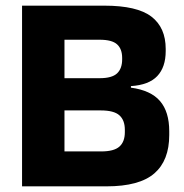

<svg xmlns="http://www.w3.org/2000/svg" viewBox="-20 -659 650 679"><path d="M357 0H169.5V-123.5H338Q383 -123.5 402.2 -140.5Q421.5 -157.5 421.5 -191.5V-200Q421.5 -234 402.2 -251.2Q383 -268.5 336.5 -268.5H167V-382.5H332.5Q376 -382.5 394 -399.5Q412 -416.5 412 -449V-454Q412 -486 394 -502.2Q376 -518.5 332.5 -518.5H166.5V-639H349Q465 -639 515.5 -600.2Q566 -561.5 566 -486V-478.5Q566 -421.5 536.2 -390Q506.5 -358.5 443 -354.5V-349Q513.5 -339.5 546 -301.5Q578.5 -263.5 578.5 -195V-181.5Q578.5 -91.5 525.8 -45.8Q473 0 357 0ZM208 0H58V-639H208Z"/></svg>

Font: Anek Kannada
Style: Bold
Weight: 700
Version: Version 1.003